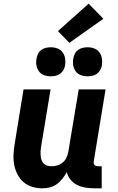

<svg xmlns="http://www.w3.org/2000/svg" viewBox="-20 -1016 640 1044"><path d="M210 8Q181 8 154 -0.5Q127 -9 107 -26.5Q87 -44 74.5 -69Q62 -94 57 -121Q52 -148 53.5 -177Q55 -206 60 -235L108 -530H255L203 -216Q201 -204 200.5 -192Q200 -180 201 -168.5Q202 -157 206 -146Q210 -135 217.5 -127Q225 -119 236.5 -115.5Q248 -112 260 -112Q276 -112 291.5 -116.5Q307 -121 320 -131.5Q333 -142 340.5 -157Q348 -172 351 -188L408 -530H554L490 -140Q489 -134 489.5 -128.5Q490 -123 493.5 -119Q497 -115 502.5 -113.5Q508 -112 513 -112H533V8H493Q469 8 444.5 4Q420 0 399 -10.5Q378 -21 363.5 -39Q349 -57 343 -80Q333 -62 319.5 -44.5Q306 -27 288.5 -14.5Q271 -2 250.5 3Q230 8 210 8ZM456 -601Q437 -601 419.5 -607.5Q402 -614 391.5 -628.5Q381 -643 378 -661.5Q375 -680 379 -699Q381 -712 387.5 -724.5Q394 -737 405.5 -745Q417 -753 430 -756Q443 -759 456 -759Q475 -759 492.5 -752.5Q510 -746 520.5 -731.5Q531 -717 534 -698.5Q537 -680 534 -661Q532 -648 525 -635.5Q518 -623 507 -615Q496 -607 482.5 -604Q469 -601 456 -601ZM256 -601Q237 -601 219.5 -607.5Q202 -614 191.5 -628.5Q181 -643 178 -661.5Q175 -680 179 -699Q181 -712 187.5 -724.5Q194 -737 205.5 -745Q217 -753 230 -756Q243 -759 256 -759Q275 -759 292.5 -752.5Q310 -746 320.5 -731.5Q331 -717 334 -698.5Q337 -680 334 -661Q332 -648 325 -635.5Q318 -623 307 -615Q296 -607 282.5 -604Q269 -601 256 -601ZM357 -783 295 -847 462 -996 542 -914Z"/></svg>

Font: Iosevka Curly Heavy Extended
Style: Italic
Weight: 900
Width: 7
Italic angle: -9°
Monospace: yes
Designer: Belleve Invis
Foundry: Belleve Invis
Version: Version 11.1.0; ttfautohint (v1.8.3)